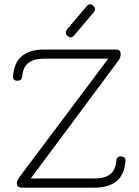

<svg xmlns="http://www.w3.org/2000/svg" viewBox="-20 -860 635 880"><path d="M290 -695Q275 -708 287 -725L377 -831Q391 -848 407 -834Q422 -820 410 -804L320 -698Q306 -681 290 -695ZM80 0Q57 0 57 -21Q57 -31 68 -47L476 -591H182Q135 -591 110.5 -572Q86 -553 82 -511Q80 -490 60 -490Q38 -490 40 -512Q49 -633 182 -633H512Q533 -633 533 -612Q533 -596 524 -584L121 -42H413Q460 -42 484.5 -61Q509 -80 513 -122Q514 -143 534 -143Q557 -143 555 -121Q546 0 413 0Z"/></svg>

Font: Jura Light
Style: Regular
Weight: 300
Designer: Daniel Johnson, Alexei Vanyashin
Foundry: Daniel Johnson
Version: Version 5.103